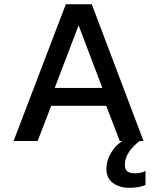

<svg xmlns="http://www.w3.org/2000/svg" viewBox="-20 -664 740 904"><path d="M615.2 151.9Q646 151.9 665 141.1V207Q636.2 220.2 587.9 220.2Q542 220.2 511.5 197.5Q481 174.8 481 130.9Q481 93.3 501 58.3Q521 23.4 555.2 0H543.9L480 -166H221.2L157.2 0H43.9L290 -644H412.1L655.8 0H637.2Q567.9 53.7 567.9 111.8Q567.9 133.8 579.8 142.8Q591.8 151.9 615.2 151.9ZM237.8 -250H461.9L350.1 -544.9Z"/></svg>

Font: Kanit
Style: Regular
Weight: 400
Designer: Katatrad Team
Foundry: CadsonDemak
Version: Version 1.000;PS 001.000;hotconv 1.0.88;makeotf.lib2.5.64775